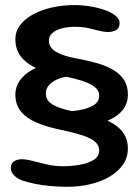

<svg xmlns="http://www.w3.org/2000/svg" viewBox="-20 -632 552 756"><path d="M243.5 103.5Q210.5 103.5 178 100.5Q145.5 97.5 117.5 91.8Q89.5 86 69 79Q47.5 71.5 35 58Q22.5 44.5 22.5 28.5Q22.5 12.5 34.5 3.8Q46.5 -5 66.5 -5Q83.5 -5 108.8 1.8Q134 8.5 164.8 15.5Q195.5 22.5 227.5 22.5Q262 22.5 294.8 16.8Q327.5 11 349 -2.5Q370.5 -16 370.5 -40Q370.5 -55.5 360.8 -67.2Q351 -79 332 -88.2Q313 -97.5 284.5 -105.2Q256 -113 218.5 -121Q162.5 -132.5 122.5 -150Q82.5 -167.5 61.5 -194.2Q40.5 -221 40.5 -259.5Q40.5 -290.5 58.2 -315.2Q76 -340 107.5 -357.5Q139 -375 180.5 -384.2Q222 -393.5 269.5 -393.5L268 -332Q240 -332 215.5 -323.5Q191 -315 175.8 -300Q160.5 -285 160.5 -264Q160.5 -242.5 176.2 -228.5Q192 -214.5 221.5 -205.2Q251 -196 290.5 -189Q331.5 -181.5 366.5 -170.8Q401.5 -160 428 -143.5Q454.5 -127 469 -103.5Q483.5 -80 483.5 -47.5Q483.5 -12 464.5 15.8Q445.5 43.5 412.2 63.2Q379 83 335.8 93.2Q292.5 103.5 243.5 103.5ZM243.5 -131.5 227.5 -193Q262 -193 294.8 -198.8Q327.5 -204.5 349 -218Q370.5 -231.5 370.5 -255.5Q370.5 -272 358.8 -284Q347 -296 325.2 -305.5Q303.5 -315 273 -322.5Q242.5 -330 205 -338Q149 -350 112.5 -369Q76 -388 58.2 -415Q40.5 -442 40.5 -477Q40.5 -508 59 -532.8Q77.5 -557.5 109.8 -575.2Q142 -593 184.2 -602.5Q226.5 -612 273.5 -612Q303.5 -612 334.5 -607Q365.5 -602 392 -592.8Q418.5 -583.5 434.8 -570.5Q451 -557.5 451 -541.5Q451 -521 437.2 -513.5Q423.5 -506 406.5 -506Q389 -506 370.2 -511Q351.5 -516 328.5 -521.2Q305.5 -526.5 274.5 -526.5Q246.5 -526.5 223.2 -520.2Q200 -514 186.2 -502Q172.5 -490 172.5 -472Q172.5 -453.5 185.2 -440Q198 -426.5 224.5 -416.8Q251 -407 290.5 -400Q331.5 -392.5 366.5 -382Q401.5 -371.5 428 -355.5Q454.5 -339.5 469 -316.2Q483.5 -293 483.5 -260.5Q483.5 -225 464.5 -200.5Q445.5 -176 412.2 -160.8Q379 -145.5 335.5 -138.5Q292 -131.5 243.5 -131.5Z"/></svg>

Font: Gluten Thin Medium
Style: Regular
Weight: 500
Version: Version 1.300